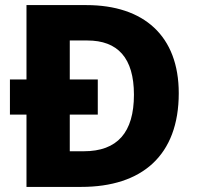

<svg xmlns="http://www.w3.org/2000/svg" viewBox="-20 -734 777 754"><path d="M319 -714H84V-422H19V-284H84V0H299C537 0 682 -123 682 -368C682 -593 545 -714 319 -714ZM323 -575C442 -575 506 -507 506 -362C506 -214 441 -140 309 -140H254V-284H364V-422H254V-575Z"/></svg>

Font: Noto Sans Arabic UI XBd
Style: Regular
Weight: 800
Designer: Monotype Design Team, Nadine Chahine and Nizar Qandah
Foundry: Monotype Imaging Inc.
Version: Version 2.010